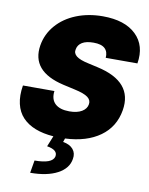

<svg xmlns="http://www.w3.org/2000/svg" viewBox="-103 -811 875 1127"><g transform="rotate(10 334.5 -247.5)"><path d="M475.9 -500Q479 -536.2 458.3 -555.8Q437.5 -575.3 390.6 -575.3Q346.6 -575.3 322.6 -560.4Q298.7 -545.5 294 -519.9Q287.6 -494.7 308.9 -477.8Q330.3 -460.9 380.7 -450.3L437.5 -437.5Q657 -389.2 627.8 -214.5Q610.8 -112.9 530.7 -55.4Q450.6 2.1 322.8 7.8L315.3 29.8Q355.8 36.2 375.7 60Q395.6 83.8 389.2 117.9Q380.7 175.4 318.5 208.5Q256.4 241.5 156.2 241.5L169 166.2Q274.5 166.2 285.5 122.2Q289.8 101.9 275 89.1Q260.3 76.3 227.3 71L253.2 7.1Q191.4 2.5 144.9 -15.6Q98.4 -33.7 68 -65.7Q37.6 -97.7 26.5 -145.8Q15.3 -193.9 25.6 -255.7H213.1Q206.7 -206 234.7 -179.7Q262.8 -153.4 319.6 -153.4Q366.1 -153.4 394 -170.1Q421.9 -186.8 426.1 -214.5Q430.4 -239.3 408 -256.2Q385.7 -273.1 328.1 -285.5L258.5 -301.1Q59.3 -346.9 85.2 -505.7Q96.6 -574.2 142.6 -627.1Q188.6 -680 260.1 -708.6Q331.7 -737.2 417.6 -737.2Q549.4 -737.2 616.1 -672.6Q682.9 -608 664.8 -500Z"/></g></svg>

Font: Karasuma Gothic
Style: Italic
Weight: 900
Italic angle: -9.39999°
Designer: Rasmus Andersson / Ryoko Nishizuka
Foundry: Genbu
Version: Version 1.00